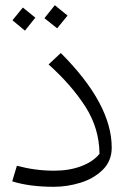

<svg xmlns="http://www.w3.org/2000/svg" viewBox="-20 -706 503 739"><path d="M27 -8 45 -68Q116 -49 188 -49Q247 -49 293 -66.5Q339 -84 363 -114Q362 -212 309 -295Q256 -378 167 -458L214 -502Q410 -306 410 -138Q410 -86 375 -52Q340 -18 289 -2.5Q238 13 187 13Q94 13 27 -8ZM151 -636 191 -686 240 -646 200 -597ZM28 -628 68 -677 116 -638 76 -588Z"/></svg>

Font: FiraGO Light
Style: Italic
Weight: 300
Italic angle: -8°
Designer: bBox Type GmbH
Foundry: bBox Type GmbH
Version: Version 1.001